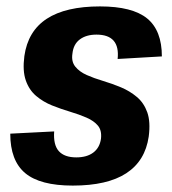

<svg xmlns="http://www.w3.org/2000/svg" viewBox="-20 -570 536 599"><path d="M207 9Q105 9 58.5 -30Q12 -69 12 -153L149 -160Q146 -118 163.5 -98.5Q181 -79 218 -79Q251 -79 271 -94Q291 -109 295 -137Q298 -163 285.5 -178Q273 -193 250 -203Q227 -213 198.5 -221.5Q170 -230 142.5 -241Q115 -252 93 -270.5Q71 -289 60.5 -319Q50 -349 56 -395Q67 -473 126 -511.5Q185 -550 292 -550Q393 -550 439 -512.5Q485 -475 485 -394L347 -386Q351 -424 334.5 -443Q318 -462 281 -462Q249 -462 229 -447Q209 -432 206 -403Q202 -378 215 -362Q228 -346 250.5 -336Q273 -326 301.5 -317.5Q330 -309 357.5 -297.5Q385 -286 407 -267.5Q429 -249 439.5 -219.5Q450 -190 444 -144Q433 -68 374 -29.5Q315 9 207 9Z"/></svg>

Font: Pathway Extreme Condensed
Style: Bold Italic
Weight: 700
Width: 3
Italic angle: -8°
Version: Version 1.001;gftools[0.9.26]